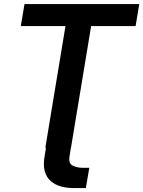

<svg xmlns="http://www.w3.org/2000/svg" viewBox="-20 -748 725 972"><path d="M338.9 0 332 43.5Q325.7 79.6 348.6 90.8Q371.6 102.1 402.8 101.6H432.1L414.6 204.1H353Q319.8 204.1 290 196.3Q260.3 188.5 238.3 169.9Q216.3 151.4 207 120.4Q197.8 89.4 205.6 43.9L212.9 0ZM85.4 -616.2 104 -727.5H685.1L666.5 -616.2H441.4L339.4 0H209.5L311.5 -616.2Z"/></svg>

Font: Inter 28pt SemiBold
Style: Italic
Weight: 600
Italic angle: -9.3988°
Designer: Rasmus Andersson
Foundry: rsms
Version: Version 4.001;git-66647c0bb